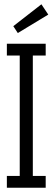

<svg xmlns="http://www.w3.org/2000/svg" viewBox="-20 -875 245 895"><path d="M12 -616H72V-55H12V0H193V-55H133V-616H193V-671H12ZM173 -855 42 -753 63 -721 205 -807Z"/></svg>

Font: Stint Ultra Condensed
Style: Regular
Weight: 400
Width: 1
Designer: Astigmatic (AOETI)
Foundry: Astigmatic (AOETI)
Version: Version 1.000